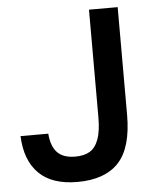

<svg xmlns="http://www.w3.org/2000/svg" viewBox="-52 -745 663 800"><g transform="rotate(-5 280.0 -344.5)"><path d="M20 -200H136Q140 -147 165 -121Q190 -95 240 -95Q278 -95 301.5 -109.5Q325 -124 337.5 -158Q350 -192 350 -250V-700H470V-250Q470 -112 412.5 -50.5Q355 11 240 11Q134 11 79 -43.5Q24 -98 20 -200Z"/></g></svg>

Font: .
Style: 
Weight: 500
Designer: A.Korolkova, Vitaly Kuzmin
Foundry: ParaType Ltd
Version: Version 1.000; Glyphs 3.2, build 3192.0